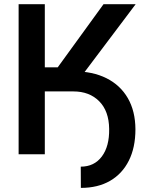

<svg xmlns="http://www.w3.org/2000/svg" viewBox="-20 -748 724 931"><path d="M234.9 -304.7V-402.3H335.9Q429.2 -402.3 496.3 -368.7Q563.5 -335 599.9 -272Q636.2 -209 636.7 -121.1Q636.7 -32.7 604.7 31Q572.8 94.7 513.7 128.9Q454.6 163.1 372.1 163.1L371.6 60.1Q437 60.1 473.9 10.7Q510.7 -38.6 509.3 -123Q508.3 -209.5 460.9 -257.1Q413.6 -304.7 335.9 -304.7ZM70.3 0V-727.5H197.3V-421.4H259.8L481.9 -727.5H637.7L319.3 -304.7H197.3V0Z"/></svg>

Font: Inter 18pt SemiBold
Style: Regular
Weight: 600
Designer: Rasmus Andersson
Foundry: rsms
Version: Version 4.001;git-66647c0bb